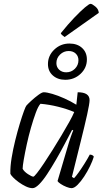

<svg xmlns="http://www.w3.org/2000/svg" viewBox="-20 -981 542 1001"><path d="M150 0Q134 0 115 -9Q96 -18 78 -31Q60 -44 48 -56.5Q36 -69 34 -75Q33 -112 40.5 -157.5Q48 -203 59.5 -249.5Q71 -296 83 -335.5Q95 -375 104.5 -401Q114 -427 118 -431Q126 -440 144 -456.5Q162 -473 180.5 -486.5Q199 -500 208 -500Q224 -500 253 -491.5Q282 -483 315.5 -468Q349 -453 378 -435L385 -500Q447 -500 447 -459Q447 -441 434.5 -384.5Q422 -328 401 -244Q380 -160 355 -59L366 -52Q375 -61 390 -82Q405 -103 421 -128.5Q437 -154 448 -175Q456 -175 462 -171.5Q468 -168 469 -164Q463 -143 449.5 -115Q436 -87 419 -61Q402 -35 384.5 -17.5Q367 0 353 0Q343 0 326.5 -6.5Q310 -13 296.5 -22Q283 -31 280 -37L331 -210Q340 -242 349.5 -269Q359 -296 362 -301L356 -304Q338 -270 316.5 -229Q295 -188 271.5 -147.5Q248 -107 226 -73.5Q204 -40 184 -20Q164 0 150 0ZM154 -60Q158 -60 173 -79Q188 -98 209 -129.5Q230 -161 254 -199Q278 -237 300.5 -275Q323 -313 341 -345Q359 -377 367 -397Q329 -413 283 -424.5Q237 -436 191 -440Q179 -427 166.5 -393Q154 -359 141.5 -315.5Q129 -272 119.5 -228Q110 -184 104 -149.5Q98 -115 98 -101Q106 -86 126 -73Q146 -60 154 -60ZM320 -565Q281 -565 255.5 -587.5Q230 -610 230 -647Q230 -691 263 -722.5Q296 -754 342 -754Q383 -754 408 -731Q433 -708 433 -671Q433 -627 400 -596Q367 -565 320 -565ZM325 -604Q352 -604 370.5 -622.5Q389 -641 389 -667Q389 -688 375 -701.5Q361 -715 338 -715Q312 -715 293 -696.5Q274 -678 274 -652Q274 -631 288.5 -617.5Q303 -604 325 -604ZM317 -788Q311 -792 304 -798Q297 -804 297 -808Q334 -854 367 -888.5Q400 -923 422.5 -942Q445 -961 452 -961Q460 -961 477 -947Q494 -933 495 -914Z"/></svg>

Font: Texturina Thin
Style: Italic
Weight: 100
Italic angle: -11°
Designer: Guillermo Torres Carreño
Foundry: Omnibus-Type
Version: Version 1.002; ttfautohint (v1.8.3)